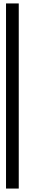

<svg xmlns="http://www.w3.org/2000/svg" viewBox="-20 -846 174 1116"><path d="M15 250V-826H89V250Z"/></svg>

Font: League Gothic Condensed
Style: Regular
Weight: 400
Width: 3
Designer: The League of Moveable Type
Version: Version 2.001